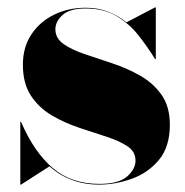

<svg xmlns="http://www.w3.org/2000/svg" viewBox="-20 -490 500 520"><path d="M37 10H35V-160H37Q72.5 -77.5 123 -34.8Q173.5 8 249 8Q301.5 8 324.2 -12Q347 -32 347 -55Q347 -79.5 325 -94Q303 -108.5 268.2 -119.8Q233.5 -131 194.5 -144Q155.5 -157 120.8 -177.2Q86 -197.5 64 -230.5Q42 -263.5 42 -315Q42 -362 64.8 -396.5Q87.5 -431 126 -450Q164.5 -469 212 -469Q246.5 -469 273.8 -458Q301 -447 322.5 -429.5L400 -470H402V-330H400Q380 -362.5 355.2 -394Q330.5 -425.5 296 -446.2Q261.5 -467 212 -467Q168.5 -467 149.2 -449.2Q130 -431.5 130 -411Q130 -386 152.5 -370.5Q175 -355 210.2 -343.2Q245.5 -331.5 285 -318.2Q324.5 -305 359.8 -285Q395 -265 417.5 -233.2Q440 -201.5 440 -152Q440 -92.5 410.5 -57Q381 -21.5 336.8 -5.8Q292.5 10 249 10Q208 10 174.5 -2.8Q141 -15.5 114 -39.5Z"/></svg>

Font: Bodoni* 96pt Fatface
Style: Regular
Weight: 900
Version: Version 2.3